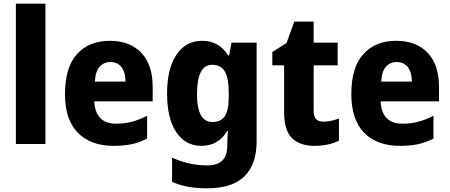

<svg xmlns="http://www.w3.org/2000/svg" viewBox="-20 -780 2436 1040"><path d="M226 0H66V-760H226Z M575 -559Q683 -559 745 -494.5Q807 -430 807 -309V-231H491Q493 -173 522.5 -141.5Q552 -110 609 -110Q655 -110 694.5 -120.5Q734 -131 777 -153V-30Q739 -9 695.5 0.5Q652 10 594 10Q472 10 402 -60.5Q332 -131 332 -271Q332 -415 397 -487Q462 -559 575 -559ZM578 -444Q543 -444 520 -419Q497 -394 494 -338H660Q660 -386 639 -415Q618 -444 578 -444Z M1075 -559Q1166 -559 1216 -480H1221L1234 -549H1370V-14Q1370 110 1304 175Q1238 240 1101 240Q1046 240 1000.5 232Q955 224 912 205V74Q1006 116 1102 116Q1156 116 1183.5 90.5Q1211 65 1211 9V0Q1211 -16 1212 -35Q1213 -54 1215 -71H1211Q1163 10 1071 10Q984 10 934.5 -64.5Q885 -139 885 -273Q885 -409 936 -484Q987 -559 1075 -559ZM1129 -429Q1047 -429 1047 -270Q1047 -119 1131 -119Q1176 -119 1197.5 -150.5Q1219 -182 1219 -254V-277Q1219 -356 1198 -392.5Q1177 -429 1129 -429Z M1731 -121Q1753 -121 1773.5 -125.5Q1794 -130 1816 -138V-18Q1790 -5 1757 2.5Q1724 10 1682 10Q1606 10 1562.5 -31Q1519 -72 1519 -174V-426H1455V-498L1532 -547L1574 -663H1679V-549H1809V-426H1679V-178Q1679 -121 1731 -121Z M2126 -559Q2234 -559 2296 -494.5Q2358 -430 2358 -309V-231H2042Q2044 -173 2073.5 -141.5Q2103 -110 2160 -110Q2206 -110 2245.5 -120.5Q2285 -131 2328 -153V-30Q2290 -9 2246.5 0.5Q2203 10 2145 10Q2023 10 1953 -60.5Q1883 -131 1883 -271Q1883 -415 1948 -487Q2013 -559 2126 -559ZM2129 -444Q2094 -444 2071 -419Q2048 -394 2045 -338H2211Q2211 -386 2190 -415Q2169 -444 2129 -444Z"/></svg>

Font: Noto Sans Gurmukhi SemiCondensed ExtraBold
Style: Regular
Weight: 800
Width: 4
Designer: Jelle Bosma - Monotype Design Team
Foundry: Monotype Imaging Inc.
Version: Version 2.004; ttfautohint (v1.8.4.7-5d5b)